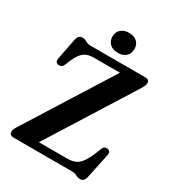

<svg xmlns="http://www.w3.org/2000/svg" viewBox="-210 -1001 1034 1138"><g transform="rotate(30 307.0 -432.0)"><path d="M564 -638 196 -51.5H389Q419.5 -51.5 441.5 -60Q463.5 -68.5 481.5 -91.8Q499.5 -115 518.5 -159L536 -203Q546 -226 568.5 -221.5Q593.5 -216.5 586 -187L551 -20.5Q546.5 -1.5 538.5 7.2Q530.5 16 514.5 16Q500 16 486 8Q472 0 448 0H51.5Q23.5 0 23.5 -26Q23.5 -40.5 38 -63L406 -648.5H225.5Q186 -648.5 161.5 -630.2Q137 -612 115.5 -564L100.5 -527.5Q94.5 -513.5 85.5 -509Q76.5 -504.5 65.5 -506.5Q41.5 -511 47 -538.5L75 -681.5Q82.5 -718 111 -718Q126.5 -718 140.8 -709Q155 -700 179 -700H550Q578 -700 578 -675Q578 -660.5 564 -638ZM335.5 -744Q300.5 -744 280.2 -762.8Q260 -781.5 260 -812.5Q260 -843 280.5 -861.8Q301 -880.5 335.5 -880.5Q370.5 -880.5 390.5 -862Q410.5 -843.5 410.5 -812.5Q410.5 -781.5 390.5 -762.8Q370.5 -744 335.5 -744Z"/></g></svg>

Font: Fraunces 72pt S050 SemiBold
Style: Regular
Weight: 600
Version: Version 1.000; ttfautohint (v1.8.3)